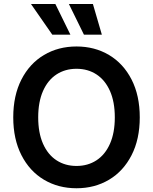

<svg xmlns="http://www.w3.org/2000/svg" viewBox="-20 -955 784 984"><path d="M372.1 9.8Q278.8 9.8 205.3 -33.9Q131.8 -77.6 89.8 -159.9Q47.9 -242.2 47.9 -353.5Q47.9 -465.3 89.8 -547.4Q131.8 -629.4 205.3 -673.1Q278.8 -716.8 372.1 -716.8Q465.3 -716.8 538.8 -673.1Q612.3 -629.4 654.3 -547.4Q696.3 -465.3 696.3 -353.5Q696.3 -241.7 654.3 -159.7Q612.3 -77.6 538.8 -33.9Q465.3 9.8 372.1 9.8ZM372.1 -602.5Q314 -602.5 269.5 -573.5Q225.1 -544.4 200.4 -488.5Q175.8 -432.6 175.8 -353.5Q175.8 -274.4 200.4 -218.5Q225.1 -162.6 269.5 -133.5Q314 -104.5 372.1 -104.5Q430.2 -104.5 474.6 -133.5Q519 -162.6 543.7 -218.5Q568.4 -274.4 568.4 -353.5Q568.4 -432.6 543.7 -488.5Q519 -544.4 474.6 -573.5Q430.2 -602.5 372.1 -602.5ZM138.7 -934.6H263.7L340.8 -777.3H248ZM333 -934.6H456.1L502 -777.3H410.2Z"/></svg>

Font: Pretendard Std SemiBold
Style: Regular
Weight: 600
Designer: Base glyphs from Inter by Rasmus Andersson; Hangeul glyphs from Noto Sans CJK(Source Han Sans) by Jang Soo-young and Kan
Foundry: Kil Hyung-jin
Version: Version 1.309